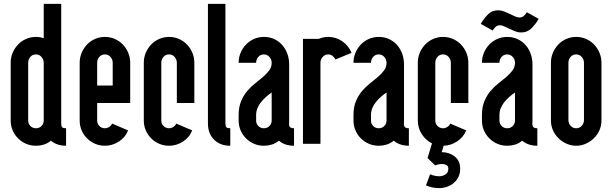

<svg xmlns="http://www.w3.org/2000/svg" viewBox="-20 -740 3150 988"><path d="M125 -120Q125 -103 136.5 -91.5Q148 -80 165 -80Q182 -80 193.5 -91.5Q205 -103 205 -120V-417Q205 -434 193.5 -447Q182 -460 165 -460Q147 -460 136 -447Q125 -434 125 -417ZM35 -417Q35 -444 45 -468Q55 -492 72.5 -510.5Q90 -529 114 -539.5Q138 -550 165 -550Q187 -550 205 -543V-720H295V-105Q295 -90 300 -85Q305 -80 320 -80V10Q298 10 278.5 4Q259 -2 242 -16Q225 -2 205.5 4Q186 10 165 10Q138 10 114.5 0Q91 -10 73 -28Q55 -46 45 -69.5Q35 -93 35 -120Z M560 -300V-417Q560 -434 548.5 -447Q537 -460 520 -460Q502 -460 491 -447Q480 -434 480 -417V-300ZM480 -120Q480 -103 491.5 -91.5Q503 -80 520 -80Q531 -80 541.5 -86.5Q552 -93 557 -104L639 -69Q625 -33 591.5 -11.5Q558 10 520 10Q493 10 469.5 0Q446 -10 428 -28Q410 -46 400 -69.5Q390 -93 390 -120V-417Q390 -444 400 -468Q410 -492 427.5 -510.5Q445 -529 469 -539.5Q493 -550 520 -550Q547 -550 571 -539.5Q595 -529 612.5 -510.5Q630 -492 640 -468Q650 -444 650 -417V-210H480Z M720 -417Q720 -444 730 -468Q740 -492 757.5 -510.5Q775 -529 799 -539.5Q823 -550 850 -550Q877 -550 901 -539.5Q925 -529 942.5 -510.5Q960 -492 970 -468Q980 -444 980 -417V-210H890V-417Q890 -434 878.5 -447Q867 -460 850 -460Q832 -460 821 -447Q810 -434 810 -417V-120Q810 -103 821.5 -91.5Q833 -80 850 -80Q861 -80 871.5 -86.5Q882 -93 887 -104L969 -69Q955 -33 921.5 -11.5Q888 10 850 10Q823 10 799.5 0Q776 -10 758 -28Q740 -46 730 -69.5Q720 -93 720 -120V-417Z M1140 -105Q1140 -90 1145 -85Q1150 -80 1165 -80V10Q1113 10 1081.5 -21.5Q1050 -53 1050 -105V-720H1140Z M1493 10Q1471 10 1451.5 4Q1432 -2 1415 -16Q1398 -2 1378.5 4Q1359 10 1338 10Q1311 10 1287.5 0Q1264 -10 1246 -28Q1228 -46 1218 -69.5Q1208 -93 1208 -120V-148Q1208 -189 1220.5 -219Q1233 -249 1252 -271.5Q1271 -294 1293 -311Q1315 -328 1334 -344.5Q1353 -361 1365.5 -378Q1378 -395 1378 -417Q1378 -434 1366.5 -447Q1355 -460 1338 -460Q1320 -460 1309 -447Q1298 -434 1298 -417H1208Q1208 -444 1218 -468Q1228 -492 1245.5 -510.5Q1263 -529 1287 -539.5Q1311 -550 1338 -550Q1368 -550 1392 -538.5Q1416 -527 1433 -507.5Q1450 -488 1459 -462.5Q1468 -437 1468 -409V-120Q1468 -111 1467.5 -104Q1467 -97 1469 -91.5Q1471 -86 1476.5 -83Q1482 -80 1493 -80ZM1378 -264Q1363 -254 1349 -241.5Q1335 -229 1323.5 -215Q1312 -201 1305 -184Q1298 -167 1298 -148V-120Q1298 -103 1309.5 -91.5Q1321 -80 1338 -80Q1355 -80 1366.5 -91.5Q1378 -103 1378 -120Z M1539 0V-540H1620Q1632 -545 1644 -547.5Q1656 -550 1669 -550Q1709 -550 1741.5 -527.5Q1774 -505 1789 -468L1706 -434Q1701 -445 1691 -452.5Q1681 -460 1669 -460Q1652 -460 1640.5 -447Q1629 -434 1629 -417V0Z M2084 10Q2062 10 2042.5 4Q2023 -2 2006 -16Q1989 -2 1969.5 4Q1950 10 1929 10Q1902 10 1878.5 0Q1855 -10 1837 -28Q1819 -46 1809 -69.5Q1799 -93 1799 -120V-148Q1799 -189 1811.5 -219Q1824 -249 1843 -271.5Q1862 -294 1884 -311Q1906 -328 1925 -344.5Q1944 -361 1956.5 -378Q1969 -395 1969 -417Q1969 -434 1957.5 -447Q1946 -460 1929 -460Q1911 -460 1900 -447Q1889 -434 1889 -417H1799Q1799 -444 1809 -468Q1819 -492 1836.5 -510.5Q1854 -529 1878 -539.5Q1902 -550 1929 -550Q1959 -550 1983 -538.5Q2007 -527 2024 -507.5Q2041 -488 2050 -462.5Q2059 -437 2059 -409V-120Q2059 -111 2058.5 -104Q2058 -97 2060 -91.5Q2062 -86 2067.5 -83Q2073 -80 2084 -80ZM1969 -264Q1954 -254 1940 -241.5Q1926 -229 1914.5 -215Q1903 -201 1896 -184Q1889 -167 1889 -148V-120Q1889 -103 1900.5 -91.5Q1912 -80 1929 -80Q1946 -80 1957.5 -91.5Q1969 -103 1969 -120Z M2130 -417Q2130 -444 2140 -468Q2150 -492 2167.5 -510.5Q2185 -529 2209 -539.5Q2233 -550 2260 -550Q2287 -550 2311 -539.5Q2335 -529 2352.5 -510.5Q2370 -492 2380 -468Q2390 -444 2390 -417V-210H2300V-417Q2300 -434 2288.5 -447Q2277 -460 2260 -460Q2242 -460 2231 -447Q2220 -434 2220 -417V-120Q2220 -103 2231.5 -91.5Q2243 -80 2260 -80Q2271 -80 2281.5 -86.5Q2292 -93 2297 -104L2379 -69Q2365 -34 2332.5 -12.5Q2300 9 2263 10L2253 43Q2291 43 2319.5 65Q2348 87 2348 129Q2348 152 2339 170.5Q2330 189 2315 201.5Q2300 214 2280.5 221Q2261 228 2239 228Q2205 228 2172 214L2193 157Q2218 167 2240 167Q2258 167 2272.5 157.5Q2287 148 2287 128Q2287 114 2276.5 109Q2266 104 2255 104Q2238 104 2219 111L2180 73L2203 -2Q2171 -18 2150.5 -49.5Q2130 -81 2130 -120Z M2745 10Q2723 10 2703.5 4Q2684 -2 2667 -16Q2650 -2 2630.5 4Q2611 10 2590 10Q2563 10 2539.5 0Q2516 -10 2498 -28Q2480 -46 2470 -69.5Q2460 -93 2460 -120V-148Q2460 -189 2472.5 -219Q2485 -249 2504 -271.5Q2523 -294 2545 -311Q2567 -328 2586 -344.5Q2605 -361 2617.5 -378Q2630 -395 2630 -417Q2630 -434 2618.5 -447Q2607 -460 2590 -460Q2572 -460 2561 -447Q2550 -434 2550 -417H2460Q2460 -444 2470 -468Q2480 -492 2497.5 -510.5Q2515 -529 2539 -539.5Q2563 -550 2590 -550Q2620 -550 2644 -538.5Q2668 -527 2685 -507.5Q2702 -488 2711 -462.5Q2720 -437 2720 -409V-120Q2720 -111 2719.5 -104Q2719 -97 2721 -91.5Q2723 -86 2728.5 -83Q2734 -80 2745 -80ZM2630 -264Q2615 -254 2601 -241.5Q2587 -229 2575.5 -215Q2564 -201 2557 -184Q2550 -167 2550 -148V-120Q2550 -103 2561.5 -91.5Q2573 -80 2590 -80Q2607 -80 2618.5 -91.5Q2630 -103 2630 -120ZM2752 -643Q2738 -618 2716 -595.5Q2694 -573 2663 -573Q2646 -573 2631 -579Q2616 -585 2602 -591.5Q2588 -598 2575.5 -604Q2563 -610 2552 -610Q2539 -610 2530 -601.5Q2521 -593 2515 -583L2454 -617Q2468 -642 2489.5 -664.5Q2511 -687 2543 -687Q2559 -687 2574 -681Q2589 -675 2603 -668.5Q2617 -662 2629.5 -656Q2642 -650 2653 -650Q2667 -650 2676 -658.5Q2685 -667 2691 -677L2752 -643Z M2905 -122Q2905 -105 2916.5 -92.5Q2928 -80 2945 -80Q2962 -80 2973.5 -92.5Q2985 -105 2985 -122V-417Q2985 -434 2973.5 -447Q2962 -460 2945 -460Q2927 -460 2916 -447Q2905 -434 2905 -417ZM3075 -120Q3075 -93 3064.5 -69.5Q3054 -46 3036 -28.5Q3018 -11 2994.5 -0.5Q2971 10 2945 10Q2919 10 2895.5 -0.5Q2872 -11 2854 -28.5Q2836 -46 2825.5 -69.5Q2815 -93 2815 -120V-417Q2815 -444 2825 -468Q2835 -492 2852.5 -510.5Q2870 -529 2894 -539.5Q2918 -550 2945 -550Q2972 -550 2996 -539.5Q3020 -529 3037.5 -510.5Q3055 -492 3065 -468Q3075 -444 3075 -417Z"/></svg>

Font: Berliner Wand
Style: Regular
Weight: 400
Designer: Peter Wiegel
Foundry: Peter Wiegel
Version: Version 1.000